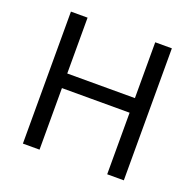

<svg xmlns="http://www.w3.org/2000/svg" viewBox="-125 -845 992 976"><g transform="rotate(20 370.5 -357.0)"><path d="M643 0H553V-333H187V0H97V-714H187V-412H553V-714H643Z"/></g></svg>

Font: Noto Sans Balinese
Style: Regular
Weight: 400
Designer: Aditya Bayu, David Williams
Foundry: David Williams
Version: Version 2.003